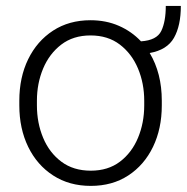

<svg xmlns="http://www.w3.org/2000/svg" viewBox="-20 -605 618 635"><path d="M43.9 -256.3V-272Q43.9 -349.1 73.2 -409.2Q102.5 -469.2 155.5 -503.7Q208.5 -538.1 279.3 -538.1Q331.1 -538.1 373.3 -519.5Q415.5 -501 446.3 -468.3Q498.5 -471.7 513.4 -502.7Q528.3 -533.7 528.3 -585.4H578.1Q578.1 -520 555.4 -480Q532.7 -439.9 475.1 -429.7Q515.1 -362.8 515.1 -272V-256.3Q515.1 -179.7 486.1 -119.4Q457 -59.1 404.3 -24.7Q351.6 9.8 280.3 9.8Q209 9.8 155.8 -24.7Q102.5 -59.1 73.2 -119.4Q43.9 -179.7 43.9 -256.3ZM102.1 -272V-256.3Q102.1 -198.7 122.6 -149.4Q143.1 -100.1 182.9 -70.3Q222.7 -40.5 280.3 -40.5Q337.4 -40.5 376.7 -70.3Q416 -100.1 436.5 -149.4Q457 -198.7 457 -256.3V-272Q457 -329.1 436.5 -378.2Q416 -427.2 376.5 -457.5Q336.9 -487.8 279.3 -487.8Q222.2 -487.8 182.6 -457.5Q143.1 -427.2 122.6 -378.2Q102.1 -329.1 102.1 -272Z"/></svg>

Font: Vazirmatn RD ExtraLight
Style: Regular
Weight: 200
Designer: Saber Rastikerdar
Foundry: Saber Rastikerdar
Version: Version 32.102